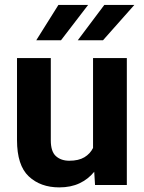

<svg xmlns="http://www.w3.org/2000/svg" viewBox="-20 -770 600 799"><path d="M375.5 0 372.1 -55.2Q347.2 -24.4 311 -7.3Q274.9 9.8 226.6 9.8Q148.4 9.8 99.6 -36.1Q50.8 -82 50.8 -187V-528.3H191.4V-186Q191.4 -139.2 212.9 -120.1Q234.4 -101.1 268.1 -101.1Q307.1 -101.1 331.1 -115.5Q355 -129.9 367.2 -154.3V-528.3H507.8V0ZM303.7 -602.5 414.1 -749.5H539.1L408.7 -602.5ZM130.9 -602.5 223.1 -749.5H346.7L233.9 -602.5Z"/></svg>

Font: Vazirmatn RD FD
Style: Bold
Weight: 700
Designer: Saber Rastikerdar
Foundry: Saber Rastikerdar
Version: Version 33.003